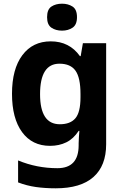

<svg xmlns="http://www.w3.org/2000/svg" viewBox="-20 -780 673 1040"><path d="M255 -556Q356 -556 413 -476H417L429 -546H555V1Q555 118 486 179Q417 240 282 240Q224 240 174.5 233Q125 226 78 208V89Q179 131 291 131Q406 131 406 7V-4Q406 -21 407.5 -39Q409 -57 410 -71H406Q378 -28 339 -9Q300 10 251 10Q154 10 99.5 -64.5Q45 -139 45 -272Q45 -406 101 -481Q157 -556 255 -556ZM302 -435Q197 -435 197 -270Q197 -107 304 -107Q361 -107 388.5 -139.5Q416 -172 416 -253V-271Q416 -359 389 -397Q362 -435 302 -435ZM316 -760Q349 -760 373 -744.5Q397 -729 397 -687Q397 -646 373 -630Q349 -614 316 -614Q282 -614 258.5 -630Q235 -646 235 -687Q235 -729 258.5 -744.5Q282 -760 316 -760Z"/></svg>

Font: Noto Sans IKEA
Style: Bold
Weight: 600
Designer: Monotype Design Team
Foundry: Monotype Imaging Inc.
Version: Version 2.001